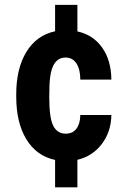

<svg xmlns="http://www.w3.org/2000/svg" viewBox="-20 -664 549 803"><path d="M254.9 -105Q284.2 -105 299.8 -126Q315.4 -147 315.9 -183.1H445.8Q444.8 -113.3 406 -62Q367.2 -10.7 303.7 4.4V119.6H210.4V4.9Q132.8 -11.7 90.3 -81.3Q47.9 -150.9 47.9 -259.8V-270.5Q47.9 -377 90.3 -446.8Q132.8 -516.6 210.4 -533.2V-643.6H303.7V-532.7Q369.6 -518.1 407.2 -465.1Q444.8 -412.1 445.8 -331.1H315.9Q315.9 -373.5 299.8 -398.4Q283.7 -423.3 254.4 -423.3Q199.7 -423.3 189.5 -339.8Q186 -312.5 186 -256.8Q186 -170.4 202.9 -137.7Q219.7 -105 254.9 -105Z"/></svg>

Font: Roboto Condensed
Style: Bold
Weight: 700
Designer: Google
Version: Version 2.134; 2016